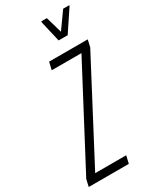

<svg xmlns="http://www.w3.org/2000/svg" viewBox="-263 -963 846 1029"><g transform="rotate(-30 160.5 -448.0)"><path d="M-38 0 -28 -44 287 -641H103L114 -688H353L343 -644L29 -47H221L210 0ZM215 -761 185 -890 186 -896H220L249 -795L321 -896H359L357 -890L271 -761Z"/></g></svg>

Font: Saira Ultra Condensed Light
Style: Italic
Weight: 300
Width: 1
Italic angle: -12°
Designer: Hector Gatti with collaboration of the Omnibus-Type team
Foundry: Omnibus-Type
Version: Version 1.001; ttfautohint (v1.8)